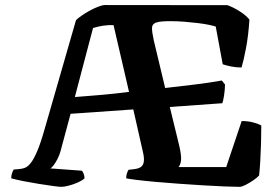

<svg xmlns="http://www.w3.org/2000/svg" viewBox="-20 -724 1070 744"><path d="M218 0Q210 0 185.8 -3.2Q161.5 -6.5 130.2 -11.5Q99 -16.5 70.2 -22.2Q41.5 -28 23.5 -33Q23.5 -44 26.8 -53.2Q30 -62.5 33 -67L56 -69Q67 -70 77.2 -74Q87.5 -78 99 -92.2Q110.5 -106.5 124 -137.8Q137.5 -169 153 -224L274.5 -646Q281.5 -653 295.8 -663Q310 -673 327.2 -682.5Q344.5 -692 360.8 -698.2Q377 -704.5 387.5 -704.5L861 -704Q884 -696 908.8 -680.2Q933.5 -664.5 946.5 -648Q942.5 -585 933 -536Q923.5 -487 916 -462.5Q895 -462.5 875 -466.5Q855 -470.5 843 -475L816 -621Q807.5 -624 789.5 -627.8Q771.5 -631.5 747.2 -634.5Q723 -637.5 695 -639.8Q667 -642 638.5 -642Q600.5 -642 584.8 -636.5Q569 -631 569 -615Q569 -599 576 -567L620 -383Q676.5 -389.5 720.8 -394.8Q765 -400 795.5 -404.8Q826 -409.5 839.5 -412L852 -396.5Q851.5 -375 848.2 -353.8Q845 -332.5 841.5 -324L638 -309.5L671.5 -172Q681 -135 681.8 -112.8Q682.5 -90.5 672 -76.5H856.5L916.5 -255Q942 -255 962.5 -249.2Q983 -243.5 992.5 -237.5Q992.5 -205 991.5 -168.5Q990.5 -132 988.5 -99.2Q986.5 -66.5 984 -44Q977.5 -36.5 962.5 -26Q947.5 -15.5 932.2 -7.8Q917 0 908.5 0Q888 0 850.8 -1.5Q813.5 -3 767.5 -5.8Q721.5 -8.5 673.8 -12Q626 -15.5 583.2 -19.2Q540.5 -23 510.2 -26.8Q480 -30.5 469 -33Q469 -44 472 -52.8Q475 -61.5 478 -66L495 -68Q514 -69.5 524.5 -76Q535 -82.5 537.2 -97.2Q539.5 -112 533.5 -136.5L496.5 -300L253.5 -283L214.5 -138Q210 -122 202.5 -107.5Q195 -93 187.5 -83.2Q180 -73.5 174.5 -71.5L297.5 -62.5Q301 -58.5 304.2 -50.5Q307.5 -42.5 307.5 -33Q299.5 -25 282.2 -17.2Q265 -9.5 247 -4.8Q229 0 218 0ZM270 -348Q300 -350.5 326.8 -352.5Q353.5 -354.5 378.5 -356.8Q403.5 -359 428.5 -361.8Q453.5 -364.5 480 -368L420 -626.5Q400 -627.5 380 -624.5Q360 -621.5 340.5 -615.5Z"/></svg>

Font: Texturina Medium
Style: Regular
Weight: 500
Designer: Guillermo Torres Carreño
Foundry: Omnibus-Type
Version: Version 1.003